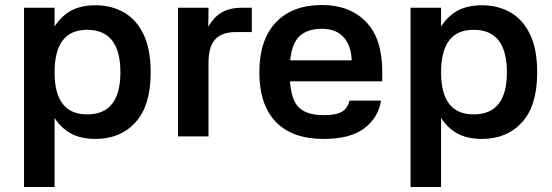

<svg xmlns="http://www.w3.org/2000/svg" viewBox="-20 -545 2204 767"><path d="M198 -514V202H76V-514ZM361 10Q288 10 242.5 -25Q197 -60 176 -120Q155 -180 155 -256Q155 -332 176 -392.5Q197 -453 242.5 -488.5Q288 -524 361 -524Q425 -524 475 -495.5Q525 -467 553.5 -407.5Q582 -348 582 -256Q582 -123 521.5 -56.5Q461 10 361 10ZM328 -88Q461 -88 461 -256Q461 -426 328 -426Q198 -426 198 -256Q198 -88 328 -88Z M813 0H691V-514H813L812 -438Q834 -477 866 -495.5Q898 -514 946 -514H986V-417H922Q867 -417 840 -388Q813 -359 813 -295Z M1085 -304H1385Q1383 -363 1352.5 -396.5Q1322 -430 1266 -430Q1199 -430 1168 -391Q1137 -352 1137 -258Q1137 -162 1167 -123.5Q1197 -85 1273 -85Q1326 -85 1348 -100Q1370 -115 1376 -143H1502Q1492 -76 1436 -33Q1380 10 1273 10Q1147 10 1081.5 -58.5Q1016 -127 1016 -256Q1016 -386 1082 -455.5Q1148 -525 1266 -525Q1376 -525 1441.5 -458.5Q1507 -392 1507 -258V-220H1084Z M1742 -514V202H1620V-514ZM1905 10Q1832 10 1786.5 -25Q1741 -60 1720 -120Q1699 -180 1699 -256Q1699 -332 1720 -392.5Q1741 -453 1786.5 -488.5Q1832 -524 1905 -524Q1969 -524 2019 -495.5Q2069 -467 2097.5 -407.5Q2126 -348 2126 -256Q2126 -123 2065.5 -56.5Q2005 10 1905 10ZM1872 -88Q2005 -88 2005 -256Q2005 -426 1872 -426Q1742 -426 1742 -256Q1742 -88 1872 -88Z"/></svg>

Font: 42dot Sans
Style: Bold
Weight: 700
Designer: 42dot
Version: Version 1.000